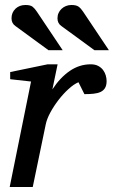

<svg xmlns="http://www.w3.org/2000/svg" viewBox="-20 -753 458 773"><path d="M409.2 -426.8Q409.2 -409.2 402.8 -398.7Q396.5 -388.2 384.8 -382.8Q373 -377.4 356.7 -375.7Q340.3 -374 319.8 -374L295.9 -421.9Q277.3 -414.1 256.1 -394.8Q234.9 -375.5 215.8 -350.8Q196.8 -326.2 182.6 -300Q168.5 -273.9 164.1 -252L111.8 0H19L105 -424.8L21 -434.1V-462.9L171.9 -494.1H211.9L190.9 -393.1Q221.7 -440.4 260.7 -467.3Q299.8 -494.1 345.2 -494.1Q363.3 -494.1 375.5 -487.5Q387.7 -481 395.3 -470.7Q402.8 -460.4 406 -448.7Q409.2 -437 409.2 -426.8ZM175.3 -550.8 42.5 -647.9Q26.4 -658.7 26.4 -679.2Q26.4 -702.6 42.2 -717.8Q58.1 -732.9 82.5 -732.9Q102.5 -732.9 111.3 -725.8Q120.1 -718.8 128.4 -706.1L232.4 -550.8ZM360.4 -550.8 227.5 -647.9Q211.4 -658.7 211.4 -679.2Q211.4 -690.9 215.8 -700.7Q220.2 -710.4 227.8 -717.5Q235.4 -724.6 245.6 -728.8Q255.9 -732.9 267.6 -732.9Q287.6 -732.9 296.9 -725.8Q306.2 -718.8 314.5 -706.1L418.5 -550.8Z"/></svg>

Font: Charis SIL Phon
Style: Italic
Weight: 400
Italic angle: -11°
Foundry: SIL International
Version: Version 5.000